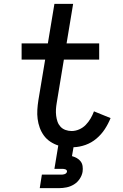

<svg xmlns="http://www.w3.org/2000/svg" viewBox="-20 -755 640 995"><path d="M186 220 197 150H297Q302 150 306 149.5Q310 149 314.5 147.5Q319 146 322.5 143Q326 140 327 135Q328 131 325.5 127.5Q323 124 319 122.5Q315 121 310.5 120.5Q306 120 302 120H262L282 -1Q260 -8 240.5 -21Q221 -34 207.5 -52.5Q194 -71 186 -93Q178 -115 175 -138.5Q172 -162 173.5 -186.5Q175 -211 179 -236L214 -446H92V-530H228L262 -735H359L325 -530H494V-446H311L274 -222Q271 -205 270 -188.5Q269 -172 271 -155.5Q273 -139 278 -124.5Q283 -110 293.5 -98.5Q304 -87 319.5 -81.5Q335 -76 351 -76Q371 -76 390.5 -84.5Q410 -93 424.5 -108Q439 -123 449.5 -141Q460 -159 467 -178L553 -143Q541 -113 523 -85.5Q505 -58 479.5 -36.5Q454 -15 423 -4Q392 7 361 8L353 54Q367 58 378.5 64.5Q390 71 398 81.5Q406 92 408 106Q410 120 408 135Q405 154 393 172Q381 190 363 201Q345 212 325 216Q305 220 286 220Z"/></svg>

Font: Iosevka Curly Medium Extended
Style: Italic
Weight: 500
Width: 7
Italic angle: -9°
Monospace: yes
Designer: Belleve Invis
Foundry: Belleve Invis
Version: Version 11.1.0; ttfautohint (v1.8.3)